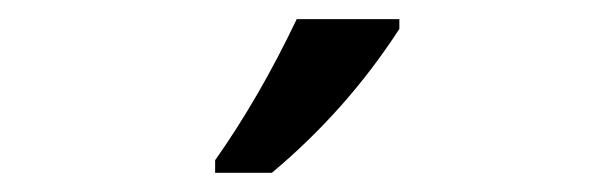

<svg xmlns="http://www.w3.org/2000/svg" viewBox="-20 -786 640 200"><path d="M204.1 -619.1Q250 -684.1 289.1 -766.1H396V-755.9Q341.3 -671.4 263.2 -606H204.1Z"/></svg>

Font: Droid Sans Mono
Style: Regular
Weight: 400
Monospace: yes
Foundry: Ascender Corporation
Version: Version 1.00 build 112